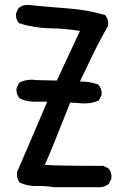

<svg xmlns="http://www.w3.org/2000/svg" viewBox="-20 -780 540 800"><path d="M204.1 0Q169.4 -5.9 133.8 -4.9Q96.7 -3.9 64 -18.1L62.5 -18.6L61.5 -20Q48.8 -37.1 50.8 -62V-63L51.3 -64Q80.1 -128.9 176.8 -356.4H122.1Q88.4 -356.4 61.5 -370.6L60.5 -371.1L60.1 -372.1Q46.9 -387.7 48.8 -411.6V-412.6L49.3 -413.6L59.1 -433.1L60.1 -435.1L61.5 -436Q92.3 -452.1 131.3 -446.3L216.8 -444.3L313 -650.9Q253.9 -661.1 190.9 -662.1Q122.1 -663.1 60.5 -683.1L59.1 -683.6L58.1 -684.6Q51.3 -692.4 48.6 -702.4Q45.9 -712.4 46.9 -724.1V-725.1L47.4 -726.1L57.1 -745.6L57.6 -747.1L59.1 -747.6Q78.1 -762.7 104.5 -758.8Q143.6 -754.9 182.6 -751.5Q221.7 -748 261.7 -745.1Q341.8 -739.3 416.5 -717.8L418.5 -716.8L419.9 -715.3Q432.6 -698.2 430.7 -674.3V-672.9L429.7 -671.9Q419.4 -654.3 402.6 -622.6Q385.7 -590.8 363.3 -545.2Q340.8 -499.5 313 -440.4Q354 -440.9 387.7 -428.2L389.2 -427.7L390.1 -426.8Q397.9 -418 401.1 -407.5Q404.3 -397 403.3 -385.3V-384.3L402.8 -383.3L393.1 -363.8L392.1 -361.8L390.1 -360.8Q371.6 -352.5 350.6 -350.1Q329.6 -347.7 307.1 -350.6L272.5 -352.5Q195.3 -156.7 167 -93.3Q209 -88.9 409.2 -88.9H410.6L411.6 -88.4L431.2 -78.6L432.6 -78.1L433.1 -77.1Q446.3 -61.5 444.3 -36.6V-35.6L443.8 -34.7L434.1 -15.1L433.1 -13.7L432.1 -12.7Q417.5 -2 399.9 0H399.4H205.1H204.6Z"/></svg>

Font: NaikaiFont
Style: SemiBold
Weight: 600
Version: Version 1.89